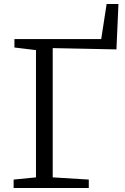

<svg xmlns="http://www.w3.org/2000/svg" viewBox="-20 -938 622 958"><path d="M48 0V-42L159.5 -53V-688L52 -701V-743H485L512 -918H571L561 -691.5L243 -698V-53L423 -42V0Z"/></svg>

Font: Merriweather Light
Style: Regular
Weight: 300
Designer: Eben Sorkin
Foundry: Eben Sorkin
Version: Version 2.100